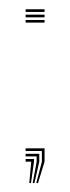

<svg xmlns="http://www.w3.org/2000/svg" viewBox="-20 -352 153 418"><path d="M59 46.5 71.2 0V-23.2H35.8V-29H77V0L62.8 46.5ZM43.8 46.5 48 0H35.8V-5.8H54V0L47.5 46.5ZM51.2 46.5 59.8 0V-11.5H35.8V-17.2H65.5V0L55 46.5ZM35.8 -302.8V-308.5H77V-302.8ZM35.8 -326V-331.8H77V-326ZM35.8 -314.2V-320H77V-314.2Z"/></svg>

Font: Big Shoulders Inline Display Thin ExtraLight
Style: Regular
Weight: 250
Version: Version 2.002